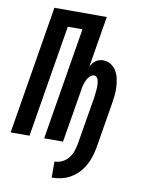

<svg xmlns="http://www.w3.org/2000/svg" viewBox="-103 -803 803 1083"><g transform="rotate(10 299.0 -262.0)"><path d="M270 211V119Q292 119 313 109Q334 99 348.5 81.5Q363 64 370.5 42.5Q378 21 382 0L428 -275Q429 -284 430 -293Q431 -302 432 -310.5Q433 -319 433.5 -327.5Q434 -336 434 -345Q434 -354 432.5 -362Q431 -370 429 -378Q427 -386 421 -392Q415 -398 406 -398Q396 -398 387.5 -391.5Q379 -385 373 -376.5Q367 -368 363 -358.5Q359 -349 356 -339.5Q353 -330 351 -320.5Q349 -311 348 -301L298 0H190L296 -643H212L106 0H-2L119 -735H419L371 -444Q377 -454 384 -463Q391 -472 400.5 -478.5Q410 -485 420.5 -488Q431 -491 442 -491Q466 -491 486 -478.5Q506 -466 517.5 -446.5Q529 -427 534 -404Q539 -381 540.5 -357Q542 -333 539.5 -309Q537 -285 533 -260L490 0Q485 27 477 53Q469 79 455 104Q441 129 421 150Q401 171 376 185Q351 199 324 205Q297 211 270 211Z"/></g></svg>

Font: Iosevka Curly SmBdEx
Style: Italic
Weight: 600
Width: 7
Italic angle: -9°
Monospace: yes
Designer: Belleve Invis
Foundry: Belleve Invis
Version: Version 11.1.0; ttfautohint (v1.8.3)